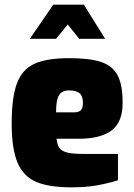

<svg xmlns="http://www.w3.org/2000/svg" viewBox="-20 -797 575 822"><path d="M30 -268Q30 -380 52.5 -440Q75 -500 127.5 -524Q180 -548 276 -548Q365 -548 413.5 -531.5Q462 -515 483.5 -474.5Q505 -434 505 -357Q505 -273 457 -238Q409 -203 318 -203H222Q225 -177 234.5 -163.5Q244 -150 267.5 -144Q291 -138 338 -138H485V-25Q439 -11 392.5 -3Q346 5 285 5Q189 5 134.5 -18.5Q80 -42 55 -101Q30 -160 30 -268ZM297 -316Q317 -316 326 -325Q335 -334 335 -356Q335 -385 321 -397.5Q307 -410 276 -410Q246 -410 233 -390Q220 -370 220 -316ZM208 -777H339L430 -631H319L270 -692L220 -631H108Z"/></svg>

Font: Exo Black
Style: Regular
Weight: 900
Designer: Natanael Gama
Foundry: Natanael Gama
Version: Version 1.500; ttfautohint (v1.6)